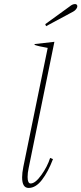

<svg xmlns="http://www.w3.org/2000/svg" viewBox="-20 -916 401 946"><path d="M203 -797 323 -884Q337 -896 350 -896Q355 -896 358 -893Q361 -890 361 -885Q361 -879 355.5 -871.5Q350 -864 341 -859L207 -787ZM89 -42Q89 -64 95 -94L215 -680Q169 -688 150 -695L151 -699L248 -710L121 -87Q116 -64 116 -44Q116 -12 131 -12Q154 -12 184 -54Q214 -96 227 -138L241 -132Q217 -69 186.5 -29.5Q156 10 121 10Q89 10 89 -42Z"/></svg>

Font: Trirong Thin
Style: Italic
Weight: 250
Italic angle: -12°
Designer: Katatrad Team
Foundry: CadsonDemak
Version: Version 1.001